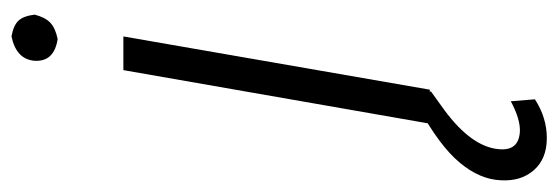

<svg xmlns="http://www.w3.org/2000/svg" viewBox="-405 -425 963 331"><g transform="rotate(-90 76.5 -259.5)"><path d="M87.4 0H28.8L121.1 -528.3H179.2ZM137.2 -681.2Q139.6 -712.9 179.2 -721.2Q198.2 -717.8 206.3 -709.2Q214.4 -700.7 216.8 -681.2Q211.9 -662.6 202.6 -654.1Q193.4 -645.5 174.8 -641.6Q135.3 -647.5 137.2 -681.2ZM85 1.5 51.8 25.4Q-10.7 71.8 -15.1 118.2Q-19 153.8 16.1 155.3Q37.1 155.8 67.4 139.6L70.8 181.2Q39.1 201.7 3.9 201.7Q-31.7 201.7 -51.3 179.4Q-70.8 157.2 -68.8 122.6Q-67.4 86.4 -38.6 51.8Q-9.8 17.1 55.2 -18.6Z"/></g></svg>

Font: RobotoInd Light
Style: Italic
Weight: 300
Italic angle: -12°
Designer: Google
Version: Version 2.001151; 2014